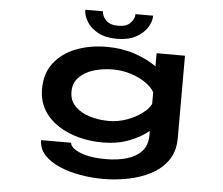

<svg xmlns="http://www.w3.org/2000/svg" viewBox="-59 -770 1219 1048"><g transform="rotate(5 550.0 -246.0)"><path d="M523 11Q452.5 11 388.8 -6.2Q325 -23.5 275.2 -56.8Q225.5 -90 197 -139.2Q168.5 -188.5 168.5 -252Q168.5 -337 213.2 -394.8Q258 -452.5 333.8 -481.8Q409.5 -511 502.5 -511Q585 -511 655.2 -487.2Q725.5 -463.5 774.5 -428V-500H930V-49.5Q930 24.5 894.8 74.2Q859.5 124 802.2 153.5Q745 183 677.2 196Q609.5 209 544 209Q480 209 417 198Q354 187 302 164.5Q250 142 219 107.8Q188 73.5 188 27.5H352.5Q353 55 406.2 77.5Q459.5 100 548.5 100Q612 100 663.2 85Q714.5 70 744.5 37Q774.5 4 774.5 -50V-74.5Q731 -38 667 -13.5Q603 11 523 11ZM330 -250.5Q330 -202 360.8 -170.8Q391.5 -139.5 441.2 -124.2Q491 -109 547.5 -109Q596.5 -109 643.8 -126Q691 -143 726.2 -169Q761.5 -195 774.5 -222V-286.5Q759 -314 724.2 -337.8Q689.5 -361.5 642.8 -376.2Q596 -391 545 -391Q489.5 -391 440.2 -376Q391 -361 360.5 -329.8Q330 -298.5 330 -250.5ZM551.5 -559.5Q488.5 -559.5 447.2 -582.2Q406 -605 386 -638.2Q366 -671.5 366 -702.5H463Q463 -676.5 485.2 -653.8Q507.5 -631 552.5 -631Q597.5 -631 619.2 -653.8Q641 -676.5 641 -702.5H738Q738 -671.5 717.5 -638.2Q697 -605 655.5 -582.2Q614 -559.5 551.5 -559.5Z"/></g></svg>

Font: Trispace Expanded SemiBold
Style: Regular
Weight: 600
Width: 7
Designer: Tyler Finck
Foundry: Etcetera Type Company
Version: Version 1.210; ttfautohint (v1.8.3)